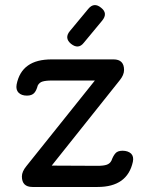

<svg xmlns="http://www.w3.org/2000/svg" viewBox="-20 -743 585 763"><path d="M262 -569C281.5 -553.5 298.5 -554.5 313 -573C313 -573 386 -661 386 -661C386 -661 386 -661 386 -661C402 -680.5 400.5 -697.5 382 -712C382 -712 382 -712 382 -712C363.5 -727.5 346.5 -726.5 331 -708C331 -708 258 -620 258 -620C258 -620 258 -620 258 -620C242.5 -601.5 243.5 -584.5 262 -569C262 -569 262 -569 262 -569ZM368 0C368 0 368 0 368 0C447 0 493.5 -33.5 508 -100C508 -100 508 -100 508 -100C511 -114 508.5 -125 501 -132.5C493 -140 481.5 -144 467 -144C467 -144 467 -144 467 -144C454 -144 444.5 -140.5 439 -134C433 -127.5 427.5 -117.5 423 -105C423 -105 423 -105 423 -105C419 -97 413 -91.5 404.5 -88.5C396 -85.5 383.5 -84 368 -84C368 -84 161 -85 161 -85C161 -85 172 -68 172 -68C172 -68 455 -423 455 -423C455 -423 455 -423 455 -423C467 -437.5 473 -451.5 473 -465C473 -465 473 -465 473 -465C473 -493 459 -507 431 -507C431 -507 186 -507 186 -507C186 -507 186 -507 186 -507C145.5 -507 114 -499 91 -482.5C67.5 -466 52.5 -440.5 46 -407C46 -407 46 -407 46 -407C43.5 -393 46.5 -382 54 -374.5C61.5 -367 72.5 -363 87 -363C87 -363 87 -363 87 -363C100 -363 109.5 -366.5 116 -373.5C122 -380 126.5 -390 130 -403C130 -403 130 -403 130 -403C134 -411 140.5 -416.5 149 -419C157.5 -421.5 169.5 -423 186 -423C186 -423 375 -423 375 -423C375 -423 373 -443 373 -443C373 -443 85 -83 85 -83C85 -83 85 -83 85 -83C73 -68.5 67 -54.5 67 -42C67 -42 67 -42 67 -42C67 -14 81 0 109 0C109 0 368 0 368 0Z"/></svg>

Font: Jura-Fortis-Bold
Style: Bold
Weight: 500
Designer: Daniel Johnson, Alexei Vanyashin, Mirko Velimirovic
Foundry: Daniel Johnson
Version: ""